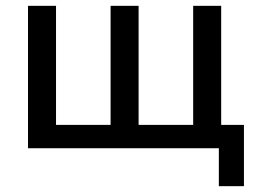

<svg xmlns="http://www.w3.org/2000/svg" viewBox="-20 -508 881 658"><path d="M730 130V0H76V-488H172V-80H359V-488H455V-80H642V-488H738V-80H816V130Z"/></svg>

Font: Nunito Sans SemiBold
Style: Regular
Weight: 600
Designer: Vernon Adams
Foundry: Vernon Adams
Version: Version 3.101; ttfautohint (v1.8.4.7-5d5b);gftools[0.9.27]